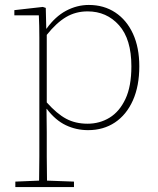

<svg xmlns="http://www.w3.org/2000/svg" viewBox="-20 -513 639 776"><path d="M334 -467Q286 -467 247 -444Q208 -421 169 -372V-99Q210 -53 247.5 -33Q285 -13 334 -13Q383 -13 423 -37.5Q463 -62 487 -113Q511 -164 511 -245Q511 -355 461 -411Q411 -467 334 -467ZM336 13Q288 13 246 -7Q204 -27 169 -73H168L169 22Q169 66 169 120Q169 174 170 217L279 221V243H42V221L138 217Q139 174 139 120Q139 66 139 22V-261Q139 -311 139 -360.5Q139 -410 137 -451H38V-472L153 -485L165 -481L167 -397H168Q203 -446 247 -469.5Q291 -493 339 -493Q400 -493 446 -462.5Q492 -432 517.5 -376.5Q543 -321 543 -245Q543 -165 517 -107Q491 -49 444.5 -18Q398 13 336 13Z"/></svg>

Font: Source Serif 4 SmText ExtraLight
Style: Regular
Weight: 200
Designer: Frank Grießhammer
Foundry: Adobe
Version: Version 4.005;hotconv 1.1.0;makeotfexe 2.6.0